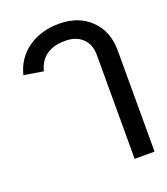

<svg xmlns="http://www.w3.org/2000/svg" viewBox="-140 -663 838 961"><g transform="rotate(-20 279.5 -182.5)"><path d="M411 -353Q411 -410 377 -442Q343 -474 286 -474Q161 -474 134 -367L31 -384Q51 -467 119.5 -516Q188 -565 286 -565Q390 -565 453.5 -502.5Q517 -440 517 -338V200H411Z"/></g></svg>

Font: LT Superior Semi-bold
Style: Regular
Weight: 600
Designer: Daniel Lyons
Foundry: LyonsType
Version: Version 1.0